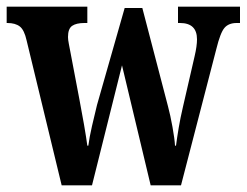

<svg xmlns="http://www.w3.org/2000/svg" viewBox="-22 -556 740 576"><path d="M58 -434Q51 -466 37.5 -476.5Q24 -487 0 -487H-2V-536H240V-487H231Q207 -487 194.5 -478.5Q182 -470 182 -445Q182 -437 184.5 -424.5Q187 -412 189 -401L216 -259Q223 -223 230 -182.5Q237 -142 240 -119H243Q246 -143 254 -178Q262 -213 269 -241L352 -532H405L482 -237Q489 -211 495.5 -175Q502 -139 503 -119H506Q509 -142 514 -172Q519 -202 527 -236L562 -388Q569 -418 569 -438Q569 -487 518 -487H512V-536H698V-487H688Q664 -487 651.5 -472.5Q639 -458 627 -409L521 0H430L344 -360L254 0H163Z"/></svg>

Font: Noto Serif Armenian ExtraCondensed
Style: Bold
Weight: 700
Width: 2
Designer: Monotype Design Team
Foundry: Monotype Imaging Inc.
Version: Version 2.008; ttfautohint (v1.8.4.7-5d5b)